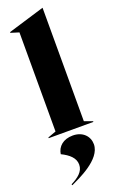

<svg xmlns="http://www.w3.org/2000/svg" viewBox="-207 -834 739 1211"><g transform="rotate(-20 163.0 -228.0)"><path d="M13 0H313V-5L258 -25V-786H257L13 -712V-707L68 -690V-25L13 -5ZM49 323 52 330C102 306 268 236 268 133C268 80 228 36 161 36C96 36 57 72 50 121C101 146 137 177 137 222C137 269 98 298 49 323Z"/></g></svg>

Font: Nyght Serif Dark
Style: Regular
Weight: 800
Designer: Maksym Kobuzan
Version: Version 0.410;Glyphs 3.1.2 (3151)